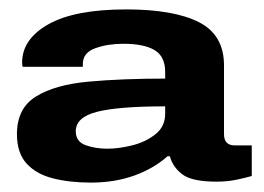

<svg xmlns="http://www.w3.org/2000/svg" viewBox="-20 -718 560 408"><path d="M173 -330Q128 -330 92.5 -339Q57 -348 36.5 -370.5Q16 -393 16 -433Q16 -488 56.5 -513Q97 -538 168 -544.5Q239 -551 331 -551V-565Q331 -598 308.5 -611.5Q286 -625 242 -625Q209 -625 182.5 -615.5Q156 -606 156 -582V-576H28Q27 -581 27 -585Q27 -635 83 -666.5Q139 -698 248 -698Q349 -698 402.5 -671Q456 -644 456 -579V-433Q456 -409 479 -409H515V-344Q505 -341 484.5 -336.5Q464 -332 440 -332Q388 -332 367.5 -347.5Q347 -363 341 -386H336Q307 -360 265.5 -345Q224 -330 173 -330ZM208 -402Q232 -402 260.5 -409Q289 -416 310 -432.5Q331 -449 331 -476V-492Q232 -492 186.5 -480.5Q141 -469 141 -439Q141 -417 162 -409.5Q183 -402 208 -402Z"/></svg>

Font: Archivo Expanded ExtraBold
Style: Regular
Weight: 800
Width: 7
Designer: Hector Gatti
Foundry: Omnibus-Type
Version: Version 2.001; ttfautohint (v1.8.3)